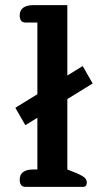

<svg xmlns="http://www.w3.org/2000/svg" viewBox="-20 -730 390 750"><path d="M80 0Q57 0 57 -28Q57 -68 110 -68H126V-270L79 -241L40 -309L126 -362V-642H80Q57 -642 57 -670Q57 -690 71 -700Q85 -710 110 -710H243V-435L303 -472L342 -404L243 -343V-68L283 -52Q303 -43 311 -35.5Q319 -28 319 -17Q319 0 304 0Z"/></svg>

Font: Maitree Semibold
Style: Regular
Weight: 600
Designer: CadsonDemak Team
Foundry: CadsonDemak
Version: Version 1.010